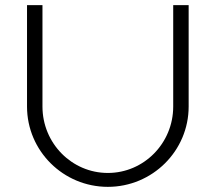

<svg xmlns="http://www.w3.org/2000/svg" viewBox="-20 -720 838 746"><path d="M145 -306V-700H85V-306C85 -133.8 225.7 6 399 6C572.3 6 713 -133.8 713 -306V-700H653V-306C653 -163.6 539.2 -48 399 -48C258.8 -48 145 -163.6 145 -306Z"/></svg>

Font: Resamitz
Style: Regular
Weight: 500
Designer: gluk
Foundry: gluk
Version: Version 0.047